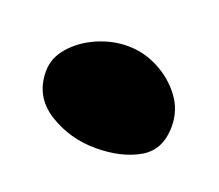

<svg xmlns="http://www.w3.org/2000/svg" viewBox="-43 -447 279 245"><g transform="rotate(20 96.5 -324.0)"><path d="M102.5 -256Q67 -256 38.2 -274.2Q9.5 -292.5 9.5 -326.5Q9.5 -345 22.8 -360Q36 -375 56.2 -383.8Q76.5 -392.5 97 -392.5Q119 -392.5 139 -382Q159 -371.5 171.8 -354.2Q184.5 -337 184.5 -315Q184.5 -283 160.8 -269.5Q137 -256 102.5 -256Z"/></g></svg>

Font: Gluten
Style: Bold
Weight: 700
Designer: Tyler Finck
Foundry: Etcetera Type Company
Version: Version 1.204